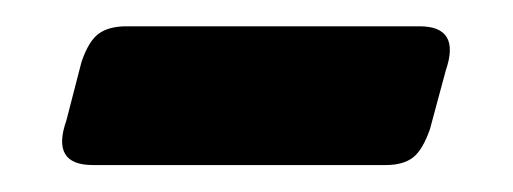

<svg xmlns="http://www.w3.org/2000/svg" viewBox="-20 -340 390 146"><path d="M299 -320Q330.5 -320 319 -286.5L307 -242Q301.5 -226 294 -220.2Q286.5 -214.5 273.5 -214.5H50.5Q18.5 -214.5 30.5 -248.5L42 -293Q47.5 -309 55.2 -314.5Q63 -320 76 -320Z"/></svg>

Font: Fraunces 72pt Soft
Style: Bold
Weight: 700
Version: Version 1.000;[b76b70a41]